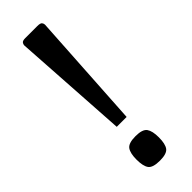

<svg xmlns="http://www.w3.org/2000/svg" viewBox="-223 -663 687 687"><g transform="rotate(-45 120.5 -319.5)"><path d="M95 -189 67 -629Q67 -635 71 -640Q75 -645 88 -645H149Q164 -645 168 -640Q172 -635 172 -629L145 -189ZM62 -56Q62 -88 72.5 -103Q83 -118 119 -118Q154 -118 164.5 -103Q175 -88 175 -56Q175 -23 164.5 -8.5Q154 6 119 6Q83 6 72.5 -8.5Q62 -23 62 -56Z"/></g></svg>

Font: Changa ExtraLight Light
Style: Regular
Weight: 300
Version: Version 3.002; ttfautohint (v1.8.2)